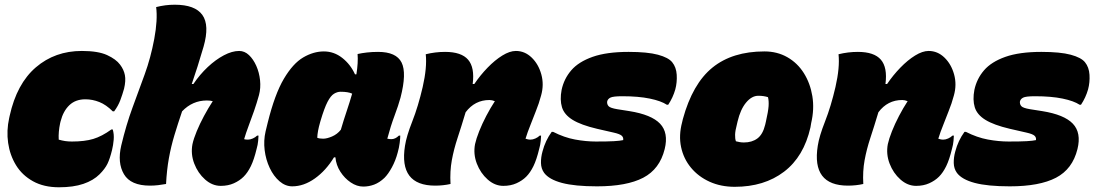

<svg xmlns="http://www.w3.org/2000/svg" viewBox="-20 -780 4640 814"><path d="M327 -564Q396 -564 434 -546.5Q472 -529 489 -506Q505 -485 509.5 -461.5Q514 -438 506 -404Q499 -379 490 -355Q481 -331 464 -308H458Q430 -336 401 -347.5Q372 -359 342 -359Q300 -359 274 -334Q248 -309 237 -266L235 -258Q231 -239 229.5 -221.5Q228 -204 229 -188Q243 -184 256 -182Q269 -180 285 -180Q339 -180 375.5 -191Q412 -202 452 -231H458Q464 -211 462 -187.5Q460 -164 455 -144Q446 -107 435.5 -85.5Q425 -64 402 -41Q376 -15 333.5 -0.5Q291 14 230 14Q166 14 120 -11.5Q74 -37 48 -79.5Q22 -122 14.5 -174Q7 -226 19 -280L21 -289Q51 -425 132 -494.5Q213 -564 327 -564Z M994 -564Q1017 -564 1035.5 -546.5Q1054 -529 1066.5 -501Q1079 -473 1082.5 -440Q1086 -407 1078 -377Q1069 -344 1057 -309.5Q1045 -275 1035 -249Q1029 -233 1023.5 -217Q1018 -201 1015 -190Q1021 -188 1031 -188Q1041 -188 1052 -193Q1063 -198 1070 -205H1076Q1076 -200 1074.5 -183Q1073 -166 1068 -149Q1057 -103 1043.5 -75.5Q1030 -48 1013 -31Q996 -14 971.5 -3Q947 8 916 8Q880 8 849.5 -19Q819 -46 803.5 -86.5Q788 -127 796 -169Q801 -192 814 -223.5Q827 -255 845 -288.5Q863 -322 882 -351Q872 -354 857 -354Q796 -354 752 -308Q734 -255 719.5 -207Q705 -159 696 -109Q687 -59 684 0Q668 3 650.5 5Q633 7 616 7Q534 7 505.5 -41.5Q477 -90 494 -163Q515 -251 541.5 -323Q568 -395 593.5 -465Q619 -535 634 -615Q649 -696 642 -750Q662 -755 681 -757.5Q700 -760 721 -760Q807 -760 838 -716.5Q869 -673 843 -582Q830 -537 817.5 -498Q805 -459 793 -424H800Q827 -464 860.5 -495.5Q894 -527 929 -545.5Q964 -564 994 -564Z M1353 -562Q1396 -562 1431 -534.5Q1466 -507 1485 -465H1491Q1499 -515 1496 -551Q1514 -555 1536 -557.5Q1558 -560 1583 -560Q1660 -560 1682.5 -515Q1705 -470 1678 -366Q1669 -333 1652.5 -289Q1636 -245 1622 -192Q1632 -190 1639 -190Q1656 -190 1671 -205H1677Q1677 -194 1674.5 -174Q1672 -154 1666 -133Q1657 -99 1641.5 -70.5Q1626 -42 1610 -26Q1589 -6 1566.5 2.5Q1544 11 1520 11Q1493 11 1467 -6.5Q1441 -24 1423 -52Q1405 -80 1402 -113H1396Q1362 -57 1315 -23.5Q1268 10 1219 10Q1190 10 1165 -11.5Q1140 -33 1123.5 -68Q1107 -103 1102 -143.5Q1097 -184 1106 -223L1115 -260Q1145 -381 1183.5 -446Q1222 -511 1265.5 -536.5Q1309 -562 1353 -562ZM1325 -196Q1334 -192 1350 -192Q1366 -192 1388 -201.5Q1410 -211 1425 -230Q1437 -271 1450 -309.5Q1463 -348 1473 -383Q1456 -391 1424 -391Q1410 -391 1396 -382.5Q1382 -374 1368.5 -348Q1355 -322 1339 -268L1337 -261Q1326 -223 1325 -196Z M1785 -550Q1805 -555 1825.5 -557.5Q1846 -560 1867 -560Q1936 -560 1964.5 -527Q1993 -494 1984 -424H1991Q2016 -461 2047 -493Q2078 -525 2109.5 -544.5Q2141 -564 2167 -564Q2205 -564 2234 -536Q2263 -508 2275 -464.5Q2287 -421 2274 -375Q2265 -341 2251.5 -308Q2238 -275 2230 -253Q2224 -239 2217.5 -220.5Q2211 -202 2208 -192Q2211 -191 2216.5 -189.5Q2222 -188 2229 -188Q2239 -188 2250 -193Q2261 -198 2268 -205H2274Q2274 -200 2272.5 -183Q2271 -166 2266 -149Q2255 -103 2241.5 -75.5Q2228 -48 2211 -31Q2194 -14 2169.5 -3Q2145 8 2114 8Q2078 8 2047.5 -19Q2017 -46 2001.5 -86.5Q1986 -127 1994 -169Q1999 -192 2011.5 -223.5Q2024 -255 2041.5 -288.5Q2059 -322 2078 -351Q2066 -356 2055 -356Q1993 -356 1954 -304Q1936 -244 1920 -195.5Q1904 -147 1895.5 -100.5Q1887 -54 1890 0Q1859 7 1825 7Q1670 7 1697 -162Q1703 -202 1728 -265.5Q1753 -329 1772 -411Q1791 -494 1785 -550Z M2506 -180Q2557 -180 2583 -181.5Q2609 -183 2622 -186Q2624 -197 2616 -204.5Q2608 -212 2581 -218L2511 -234Q2443 -250 2407.5 -272Q2372 -294 2362.5 -325.5Q2353 -357 2361 -399Q2371 -446 2402 -482Q2433 -518 2492.5 -539Q2552 -560 2645 -560Q2725 -560 2769.5 -548Q2814 -536 2830 -516Q2847 -495 2849 -463Q2851 -431 2843 -401Q2833 -366 2813 -336H2807Q2783 -352 2735 -362Q2687 -372 2618 -372Q2579 -372 2567.5 -366Q2556 -360 2554 -349Q2553 -338 2560 -330Q2567 -322 2597 -317L2648 -309Q2742 -294 2778.5 -255.5Q2815 -217 2798 -148Q2777 -63 2707 -26.5Q2637 10 2511 10Q2417 10 2362.5 -4.5Q2308 -19 2287 -47Q2274 -65 2273.5 -89Q2273 -113 2280 -138Q2292 -184 2319 -221H2325Q2372 -197 2418 -188.5Q2464 -180 2506 -180Z M3221 -562Q3275 -562 3318 -537.5Q3361 -513 3388 -470Q3415 -427 3424 -372.5Q3433 -318 3419 -258L3416 -240Q3388 -116 3304 -52Q3220 12 3095 12Q3036 12 2988.5 -9.5Q2941 -31 2909.5 -69Q2878 -107 2867.5 -156.5Q2857 -206 2872 -262L2875 -275Q2916 -425 3000.5 -493.5Q3085 -562 3221 -562ZM3195 -374Q3167 -374 3143 -345Q3119 -316 3107 -265L3104 -252Q3097 -226 3096.5 -209Q3096 -192 3100 -181Q3108 -179 3116 -177.5Q3124 -176 3134 -176Q3168 -176 3191 -193Q3214 -210 3224 -251L3227 -264Q3237 -308 3238.5 -330Q3240 -352 3236 -368Q3218 -374 3195 -374Z M3535 -550Q3555 -555 3575.5 -557.5Q3596 -560 3617 -560Q3686 -560 3714.5 -527Q3743 -494 3734 -424H3741Q3766 -461 3797 -493Q3828 -525 3859.5 -544.5Q3891 -564 3917 -564Q3955 -564 3984 -536Q4013 -508 4025 -464.5Q4037 -421 4024 -375Q4015 -341 4001.5 -308Q3988 -275 3980 -253Q3974 -239 3967.5 -220.5Q3961 -202 3958 -192Q3961 -191 3966.5 -189.5Q3972 -188 3979 -188Q3989 -188 4000 -193Q4011 -198 4018 -205H4024Q4024 -200 4022.5 -183Q4021 -166 4016 -149Q4005 -103 3991.5 -75.5Q3978 -48 3961 -31Q3944 -14 3919.5 -3Q3895 8 3864 8Q3828 8 3797.5 -19Q3767 -46 3751.5 -86.5Q3736 -127 3744 -169Q3749 -192 3761.5 -223.5Q3774 -255 3791.5 -288.5Q3809 -322 3828 -351Q3816 -356 3805 -356Q3743 -356 3704 -304Q3686 -244 3670 -195.5Q3654 -147 3645.5 -100.5Q3637 -54 3640 0Q3609 7 3575 7Q3420 7 3447 -162Q3453 -202 3478 -265.5Q3503 -329 3522 -411Q3541 -494 3535 -550Z M4256 -180Q4307 -180 4333 -181.5Q4359 -183 4372 -186Q4374 -197 4366 -204.5Q4358 -212 4331 -218L4261 -234Q4193 -250 4157.5 -272Q4122 -294 4112.5 -325.5Q4103 -357 4111 -399Q4121 -446 4152 -482Q4183 -518 4242.5 -539Q4302 -560 4395 -560Q4475 -560 4519.5 -548Q4564 -536 4580 -516Q4597 -495 4599 -463Q4601 -431 4593 -401Q4583 -366 4563 -336H4557Q4533 -352 4485 -362Q4437 -372 4368 -372Q4329 -372 4317.5 -366Q4306 -360 4304 -349Q4303 -338 4310 -330Q4317 -322 4347 -317L4398 -309Q4492 -294 4528.5 -255.5Q4565 -217 4548 -148Q4527 -63 4457 -26.5Q4387 10 4261 10Q4167 10 4112.5 -4.5Q4058 -19 4037 -47Q4024 -65 4023.5 -89Q4023 -113 4030 -138Q4042 -184 4069 -221H4075Q4122 -197 4168 -188.5Q4214 -180 4256 -180Z"/></svg>

Font: Recursive Sn Csl St XBk
Style: Italic
Weight: 1000
Italic angle: -15°
Version: Version 1.085;hotconv 1.1.0;makeotfexe 2.6.0; ttfautohint (v